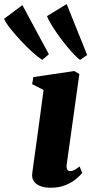

<svg xmlns="http://www.w3.org/2000/svg" viewBox="-114 -892 442 923"><path d="M128.5 10.5Q100 10.5 79.2 2.2Q58.5 -6 48.2 -21.5Q38 -37 41 -59Q43 -76 47 -104.2Q51 -132.5 56.2 -170.2Q61.5 -208 67.8 -253.8Q74 -299.5 81 -351.5Q88 -403.5 95.5 -459.5L40.5 -487.5L46.5 -521.5L243 -550.5L267.5 -536L207 -104Q204.5 -86 208.8 -77.8Q213 -69.5 223.5 -69.5Q233 -69.5 243 -74.5Q253 -79.5 268.5 -92L281.5 -61Q272.5 -49.5 252.8 -32.5Q233 -15.5 202 -2.5Q171 10.5 128.5 10.5ZM89 -604Q69.5 -616.5 41.8 -641.5Q14 -666.5 -14.2 -696.8Q-42.5 -727 -64.5 -755Q-86.5 -783 -94.5 -801.5L-6.5 -867.5L121 -631ZM271 -604Q252.5 -618 228.2 -645Q204 -672 180 -704.2Q156 -736.5 137.5 -766Q119 -795.5 112 -814.5L206.5 -872.5L305 -627.5Z"/></svg>

Font: Merriweather 60pt Black
Style: Italic
Weight: 900
Italic angle: -7.8°
Version: Version 2.101